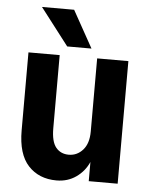

<svg xmlns="http://www.w3.org/2000/svg" viewBox="-53 -774 651 827"><g transform="rotate(5 272.5 -360.5)"><path d="M222 9Q146 9 100 -40.5Q54 -90 54 -193V-530H189V-214Q189 -156 209.5 -131Q230 -106 265 -106Q301 -106 326 -134Q351 -162 351 -214V-530H486V0H361V-83Q343 -42 306.5 -16.5Q270 9 222 9ZM95 -730H234L323 -570H218Z"/></g></svg>

Font: 
Style: 㨦
Weight: 700
Designer: A.Korolkova, Vitaly Kuzmin
Foundry: ParaType Ltd
Version: Version 2.000